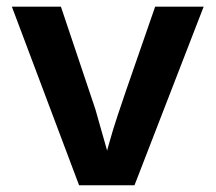

<svg xmlns="http://www.w3.org/2000/svg" viewBox="-20 -548 640 568"><path d="M377.9 0H213.9L15.1 -528.3H160.2L262.2 -224.6Q269.5 -200.2 296.9 -102.5Q299.8 -114.3 314.7 -164.8Q329.6 -215.3 439 -528.3H582.5Z"/></svg>

Font: Cousine
Style: Bold
Weight: 700
Monospace: yes
Designer: Steve Matteson
Foundry: Ascender Corporation
Version: Version 1.20